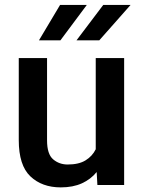

<svg xmlns="http://www.w3.org/2000/svg" viewBox="-20 -770 596 799"><path d="M385.3 0 382.3 -54.2Q357.9 -23.9 320.8 -7.1Q283.7 9.8 232.9 9.8Q154.8 9.8 106.4 -36.1Q58.1 -82 58.1 -187V-528.3H175.8V-186Q175.8 -128.4 201.2 -106.9Q226.6 -85.4 261.7 -85.4Q308.1 -85.4 336.2 -102.8Q364.3 -120.1 378.4 -148.9V-528.3H496.6V0ZM298.3 -602.1 409.7 -749.5H523.4L393.1 -602.1ZM142.1 -602.1 230 -749.5H341.3L231.4 -602.1Z"/></svg>

Font: Vazirmatn RD Medium
Style: Regular
Weight: 500
Designer: Saber Rastikerdar
Foundry: Saber Rastikerdar
Version: Version 33.003